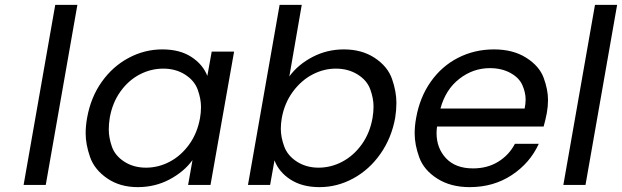

<svg xmlns="http://www.w3.org/2000/svg" viewBox="-20 -760 2556 789"><path d="M298 -740 168 0H77L207 -740Z M338 -276Q353 -360 398 -423.5Q443 -487 508.5 -522Q574 -557 647 -557Q719 -557 766.5 -526Q814 -495 832 -448L850 -548H942L845 0H753L771 -102Q736 -54 676.5 -22.5Q617 9 546 9Q473 9 420.5 -27Q368 -63 350 -115Q332 -167 332 -212Q332 -243 338 -276ZM802 -275Q806 -298 806 -320Q806 -354 792.5 -391.5Q779 -429 740.5 -453.5Q702 -478 651 -478Q600 -478 554 -454Q508 -430 475 -384Q442 -338 431 -276Q427 -251 427 -228Q427 -194 440 -157Q453 -120 491 -95.5Q529 -71 580 -71Q631 -71 677.5 -95.5Q724 -120 757.5 -166.5Q791 -213 802 -275Z M1169 -446Q1205 -495 1264.5 -526Q1324 -557 1393 -557Q1467 -557 1520 -522Q1573 -487 1591 -435.5Q1609 -384 1609 -337Q1609 -308 1604 -276Q1589 -193 1543.5 -128Q1498 -63 1432 -27Q1366 9 1293 9Q1222 9 1174 -22Q1126 -53 1108 -101L1090 0H999L1129 -740H1220ZM1511 -276Q1515 -300 1515 -322Q1515 -356 1501.5 -393Q1488 -430 1449.5 -454Q1411 -478 1360 -478Q1310 -478 1263.5 -453.5Q1217 -429 1183 -382.5Q1149 -336 1138 -275Q1134 -252 1134 -231Q1134 -196 1148 -158Q1162 -120 1200.5 -95.5Q1239 -71 1289 -71Q1340 -71 1386.5 -95.5Q1433 -120 1466.5 -166.5Q1500 -213 1511 -276Z M2227 -295Q2222 -269 2214 -240H1776Q1774 -226 1774 -213Q1774 -151 1813 -109.5Q1852 -68 1924 -68Q1983 -68 2027.5 -95.5Q2072 -123 2096 -169H2194Q2158 -90 2083 -40.5Q2008 9 1910 9Q1832 9 1777 -26Q1722 -61 1703 -113Q1684 -165 1684 -212Q1684 -242 1690 -275Q1705 -360 1750 -424Q1795 -488 1862.5 -522.5Q1930 -557 2010 -557Q2088 -557 2142 -523Q2196 -489 2214 -440.5Q2232 -392 2232 -349Q2232 -323 2227 -295ZM2136 -314Q2140 -334 2140 -351Q2140 -380 2126.5 -410.5Q2113 -441 2077 -460.5Q2041 -480 1993 -480Q1924 -480 1867.5 -436Q1811 -392 1790 -314Z M2516 -740 2386 0H2295L2425 -740Z"/></svg>

Font: Fz Poppins
Style: Italic
Weight: 400
Italic angle: -10°
Designer: Ninad Kale (Devanagari), Jonny Pinhorn (Latin)
Foundry: Indian Type Foundry
Version: Vit hóa bi Vntype.Com & FontZin.Com